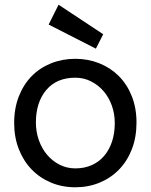

<svg xmlns="http://www.w3.org/2000/svg" viewBox="-20 -781 638 813"><path d="M466 -260Q466 -299 453.5 -334Q441 -369 418.5 -395Q396 -421 365.5 -436.5Q335 -452 299 -452Q220 -452 176 -400Q132 -348 132 -262Q132 -223 144.5 -187.5Q157 -152 179.5 -125.5Q202 -99 232.5 -83.5Q263 -68 299 -68Q338 -68 369 -82Q400 -96 421.5 -121.5Q443 -147 454.5 -182Q466 -217 466 -260ZM40 -260Q40 -323 60 -373.5Q80 -424 114.5 -459Q149 -494 196.5 -513Q244 -532 299 -532Q353 -532 400.5 -513Q448 -494 483 -459Q518 -424 538 -374Q558 -324 558 -262Q558 -200 538.5 -149.5Q519 -99 484 -63Q449 -27 401.5 -7.5Q354 12 299 12Q243 12 195.5 -8Q148 -28 113.5 -64Q79 -100 59.5 -150Q40 -200 40 -260ZM386 -575 186 -677 228 -761 417 -636Z"/></svg>

Font: ABeeZee
Style: Regular
Weight: 400
Designer: Anja Meiners
Foundry: Anja Meiners
Version: Version 1.001